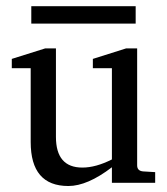

<svg xmlns="http://www.w3.org/2000/svg" viewBox="-20 -624 552 635"><path d="M493.2 -19.5H350.1V-70.8Q269 -8.8 206.1 -8.8Q81.5 -8.8 81.5 -154.3V-398.4H19V-429.2L129.4 -463.9H165V-171.4Q165 -69.8 252.4 -69.8Q296.9 -69.8 350.1 -96.7V-398.4H287.1V-429.2L397 -463.9H433.6V-77.1Q433.6 -58.6 453.6 -57.1L493.2 -54.7ZM428.7 -545.9H83.5V-603.5H428.7Z"/></svg>

Font: Annapurna SIL
Style: Regular
Weight: 400
Designer: Peter Martin, Annie Olsen
Foundry: SIL International
Version: Version 2.000